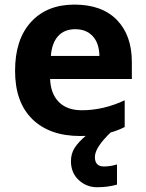

<svg xmlns="http://www.w3.org/2000/svg" viewBox="-20 -576 631 827"><path d="M332 -101.1Q425.8 -101.1 517.1 -144V-28.8Q488.3 -14.2 456.5 -5.4Q388.7 59.6 388.7 100.3Q388.7 141.1 427.7 141.1Q454.6 141.1 483.9 132.3V219.2Q443.8 230.5 398.2 230.5Q352.5 230.5 319.1 199.5Q285.6 168.5 285.6 118.2Q285.6 85.4 301.8 60.5Q317.9 35.6 349.1 9.3Q337.4 9.8 325.2 9.8Q193.4 9.8 119.1 -63Q44.9 -135.7 44.9 -271Q44.9 -406.2 113.5 -481.2Q182.1 -556.2 300.5 -556.2Q418.9 -556.2 483.4 -490.2Q547.9 -424.3 547.9 -308.1V-235.8H195.8Q198.2 -172.4 233.4 -136.7Q268.6 -101.1 332 -101.1ZM199.2 -335H408.2Q407.2 -390.1 379.4 -420.2Q351.6 -450.2 304.2 -450.2Q256.8 -450.2 230 -420.2Q203.1 -390.1 199.2 -335Z"/></svg>

Font: NotoSans-Bold
Style: Bold
Weight: 700
Designer: Monotype Design team
Foundry: Monotype Imaging Inc.
Version: Version 1.04